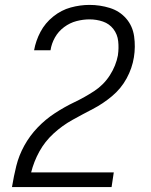

<svg xmlns="http://www.w3.org/2000/svg" viewBox="-20 -763 616 783"><path d="M29 0H435L444 -60H107Q118 -104 140.5 -145Q163 -186 198.5 -218.5Q234 -251 275.5 -274Q317 -297 358.5 -318.5Q400 -340 437 -371Q474 -402 496.5 -443.5Q519 -485 526 -529Q533 -572 527 -614.5Q521 -657 494.5 -687.5Q468 -718 428 -730.5Q388 -743 345 -743Q307 -743 268.5 -732.5Q230 -722 197 -695.5Q164 -669 145 -633Q126 -597 119 -558H186Q190 -585 204 -610Q218 -635 241.5 -652.5Q265 -670 292 -677Q319 -684 345 -684Q374 -684 400 -675Q426 -666 442.5 -644.5Q459 -623 462 -595Q465 -567 461 -539V-538Q453 -495 428 -456Q403 -417 364 -391.5Q325 -366 284 -346.5Q243 -327 204 -301.5Q165 -276 133 -242.5Q101 -209 79 -169Q57 -129 46.5 -86.5Q36 -44 29 -1Z"/></svg>

Font: Iosevka Sparkle Light
Style: Italic
Weight: 300
Italic angle: -9°
Designer: Belleve Invis
Foundry: Belleve Invis
Version: Version 4.5.0; ttfautohint (v1.8.3)